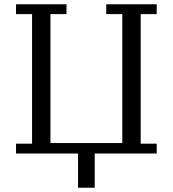

<svg xmlns="http://www.w3.org/2000/svg" viewBox="-20 -718 808 898"><path d="M345 0H55V-46H130V-652H55V-698H291V-652H216V-49H552V-652H477V-698H713V-652H638V-46H713V0H423V160H345Z"/></svg>

Font: IBM Plex Serif
Style: Regular
Weight: 400
Designer: Mike Abbink, Paul van der Laan, Pieter van Rosmalen
Foundry: Bold Monday
Version: Version 3.001